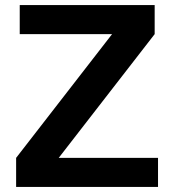

<svg xmlns="http://www.w3.org/2000/svg" viewBox="-20 -735 684 755"><path d="M601.4 0H43.4V-114.2L420.7 -600.8H57.6V-715H588.2V-600.8L210.9 -114.2H601.4Z"/></svg>

Font: Wix Madefor Display
Style: Regular
Weight: 400
Designer: Dalton Maag Ltd
Foundry: Dalton Maag Ltd
Version: Version 3.100